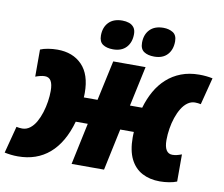

<svg xmlns="http://www.w3.org/2000/svg" viewBox="-106 -869 1147 982"><g transform="rotate(10 467.5 -378.5)"><path d="M45.9 9.8Q27.3 9.8 10.3 7.8Q-6.8 5.9 -23.4 2.4L13.2 -137.7Q20 -136.2 27.3 -135.3Q34.7 -134.3 43 -134.3Q64.9 -134.3 83 -147.9Q101.1 -161.6 114.3 -184.8Q127.4 -208 136.2 -236.1Q145 -264.2 149.4 -293.5Q153.8 -322.8 153.8 -348.6Q153.8 -383.3 143.6 -400.6Q133.3 -418 111.8 -418Q100.1 -418 88.1 -415Q76.2 -412.1 63 -407.2V-547.9Q79.6 -555.2 103.5 -559.1Q127.4 -563 151.4 -563Q231.9 -563 279.5 -513.9Q327.1 -464.8 327.1 -369.1Q327.1 -363.3 326.9 -357.7Q326.7 -352.1 326.2 -345.7H397.5L442.4 -553.2H610.4L565.9 -345.7H629.4Q643.1 -393.1 665.5 -432.9Q688 -472.7 720.2 -501.7Q752.4 -530.8 794.4 -546.9Q836.4 -563 888.2 -563Q906.7 -563 923.8 -561.3Q940.9 -559.6 957.5 -556.2L921.4 -415.5Q914.1 -417 906.7 -418Q899.4 -418.9 891.1 -418.9Q870.6 -418.9 853 -406.2Q835.4 -393.6 822 -371.6Q808.6 -349.6 799.3 -322Q790 -294.4 785.2 -264.2Q780.3 -233.9 780.3 -204.6Q780.3 -170.4 791 -152.8Q801.8 -135.3 822.8 -135.3Q834.5 -135.3 846.4 -138.2Q858.4 -141.1 871.1 -146V-4.9Q854.5 2 830.6 5.9Q806.6 9.8 782.7 9.8Q730.5 9.8 690.9 -11.2Q651.4 -32.2 629.6 -75.9Q607.9 -119.6 607.9 -188Q607.9 -194.8 608.2 -202.1Q608.4 -209.5 608.9 -216.3H538.1L492.2 0H323.7L369.6 -216.3H307.1Q291.5 -160.2 266.8 -117.7Q242.2 -75.2 209.2 -46.9Q176.3 -18.6 135.5 -4.4Q94.7 9.8 45.9 9.8ZM644 -613.8Q610.8 -613.8 590.8 -627.2Q570.8 -640.6 570.8 -672.9Q570.8 -715.8 595.7 -741.5Q620.6 -767.1 666 -767.1Q694.8 -767.1 715.6 -754.2Q736.3 -741.2 736.3 -709Q736.3 -666 712.4 -639.9Q688.5 -613.8 644 -613.8ZM430.2 -613.8Q397 -613.8 377.2 -627.2Q357.4 -640.6 357.4 -672.9Q357.4 -715.8 382.3 -741.5Q407.2 -767.1 452.6 -767.1Q471.7 -767.1 487.5 -761.7Q503.4 -756.3 513.2 -743.4Q522.9 -730.5 522.9 -709Q522.9 -666 498.8 -639.9Q474.6 -613.8 430.2 -613.8Z"/></g></svg>

Font: Open Sans SemiCondensed ExtraBold
Style: Italic
Weight: 800
Width: 4
Italic angle: -12°
Designer: Monotype Design Team
Foundry: Monotype Imaging Inc.
Version: Version 3.003